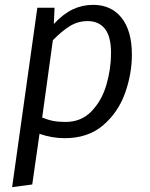

<svg xmlns="http://www.w3.org/2000/svg" viewBox="-20 -558 617 792"><path d="M134 -526H205L202 -459Q241 -501 280.5 -519.5Q320 -538 364 -538Q439 -538 481.5 -484.5Q524 -431 524 -333Q524 -252 495.5 -173Q467 -94 405 -41Q343 12 247 12Q194 12 143 -6L113 203L30 214ZM438 -339Q438 -408 412.5 -439.5Q387 -471 342 -471Q301 -471 267.5 -450Q234 -429 198 -392L154 -73Q179 -63 200.5 -59Q222 -55 251 -55Q315 -55 357.5 -99Q400 -143 419 -208.5Q438 -274 438 -339Z"/></svg>

Font: Fira Sans TEST Book
Style: Italic
Weight: 350
Italic angle: -8°
Designer: Carrois Corporate & Edenspiekermann AG
Foundry: Carrois Corporate GbR & Edenspiekermann AG
Version: Version 4.201